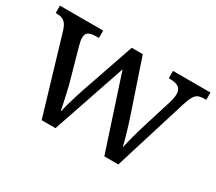

<svg xmlns="http://www.w3.org/2000/svg" viewBox="-104 -743 1069 950"><g transform="rotate(30 431.0 -268.0)"><path d="M75 -441Q68 -462 58.5 -473.5Q49 -485 36.5 -489.5Q24 -494 4 -494H1V-536H248V-494H235Q205 -494 190 -485.5Q175 -477 175 -452Q175 -444 177.5 -432Q180 -420 183 -409L230 -241Q237 -217 243.5 -187.5Q250 -158 256 -131.5Q262 -105 265 -88H268Q271 -105 277.5 -129Q284 -153 292.5 -180Q301 -207 309 -231L413 -533H476L576 -237Q582 -219 588.5 -198.5Q595 -178 601 -157Q607 -136 612 -118Q617 -100 619 -88H622Q627 -113 636.5 -149.5Q646 -186 661 -234L711 -395Q715 -408 717.5 -422.5Q720 -437 720 -445Q720 -471 703.5 -482.5Q687 -494 654 -494H647V-536H861V-494H848Q829 -494 816 -488.5Q803 -483 793 -466Q783 -449 773 -416L644 0H564L427 -418L285 0H206Z"/></g></svg>

Font: Noto Serif Armenian
Style: Regular
Weight: 400
Designer: Monotype Design Team
Foundry: Monotype Imaging Inc.
Version: Version 2.007